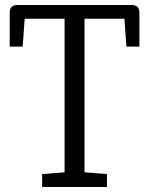

<svg xmlns="http://www.w3.org/2000/svg" viewBox="-20 -750 598 770"><path d="M50 -730H508Q539 -730 539 -699V-563H487L479 -675H319V-59L409 -52V0H149V-52L239 -59V-675H79L71 -563H19V-699Q19 -730 50 -730Z"/></svg>

Font: Fauna One
Style: Regular
Weight: 400
Version: Version 1.001